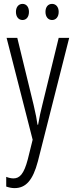

<svg xmlns="http://www.w3.org/2000/svg" viewBox="-20 -778 383 988"><path d="M62 -717C62 -691 76 -675 96 -675C115 -675 129 -690 129 -717C129 -743 115 -758 96 -758C76 -758 62 -742 62 -717ZM214 -717C214 -691 228 -675 248 -675C267 -675 282 -690 282 -717C282 -743 267 -758 248 -758C228 -758 214 -743 214 -717ZM14 -583 148 -59 123 42C103 118 81 140 49 140C38 140 24 137 12 132V182C27 187 40 190 55 190C112 190 149 151 175 52L336 -583H282L198 -239C189 -205 183 -175 176 -136H173C169 -164 165 -187 153 -238L69 -583Z"/></svg>

Font: Noto Sans Tamil UI ExtraCondensed Light
Style: Regular
Weight: 300
Width: 2
Designer: Jelle Bosma - Monotype Design Team
Foundry: Monotype Imaging Inc.
Version: Version 2.004